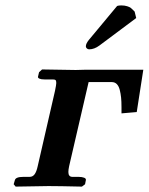

<svg xmlns="http://www.w3.org/2000/svg" viewBox="-20 -692 552 713"><path d="M120.1 -75.2 184.1 -354Q189 -377.4 189 -383.8Q189 -392.1 186.3 -394.5Q183.6 -397 175.8 -397H145Q132.8 -397 126.5 -399.9Q120.1 -402.8 121.1 -407.2L125 -423.8L136.2 -434.1L261.2 -432.1Q267.6 -432.1 280.3 -432.6Q293 -433.1 298.8 -433.1H512.2L487.8 -275.9L431.2 -271V-293.9Q431.2 -314.5 429.7 -329.6Q428.2 -344.7 424.6 -358.6Q420.9 -372.6 413.6 -379.9Q406.2 -387.2 395 -387.2H309.1L236.8 -75.2Q233.9 -62 233.9 -53.2Q233.9 -35.2 249 -35.2H272Q284.7 -35.2 292.5 -32Q300.3 -28.8 298.8 -22.9L295.9 -7.8L284.2 1Q198.2 -1 160.2 -1L38.1 1L30.8 -7.8L35.2 -22.9Q38.1 -35.2 66.9 -35.2H89.8Q101.6 -35.2 108.6 -44.9Q115.7 -54.7 120.1 -75.2ZM415 -669.9Q420.9 -671.9 430.2 -671.9Q442.9 -671.9 452.1 -668.9Q461.4 -666 465.6 -662.8Q469.7 -659.7 474.1 -654.8Q478.5 -649.9 480 -648.9L485.8 -625L349.1 -522.9Q330.1 -508.8 311 -508.8Q306.2 -508.8 302.5 -512.2Q298.8 -515.6 298.8 -520Q298.8 -529.8 310.1 -543.9Z"/></svg>

Font: Linux Libertine G
Style: Semibold Italic
Weight: 600
Italic angle: -11.5°
Designer: Philipp H. Poll
Foundry: Philipp H. Poll
Version: Version 5.1.1